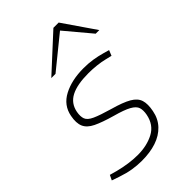

<svg xmlns="http://www.w3.org/2000/svg" viewBox="-221 -813 902 902"><g transform="rotate(-45 230.0 -362.0)"><path d="M167 6Q137 6 106 1Q75 -4 40 -16L2 -29L14 -54L50 -44Q81 -36 112.5 -31.5Q144 -27 173 -27Q234 -27 279.5 -51Q325 -75 336 -131Q341 -157 335.5 -175Q330 -193 304 -207.5Q278 -222 223 -237Q163 -254 129 -270.5Q95 -287 84 -312.5Q73 -338 81 -379Q92 -438 147 -467Q202 -496 281 -496Q313 -496 341.5 -491.5Q370 -487 398 -479L426 -471L415 -444L386 -451Q362 -457 334.5 -460Q307 -463 281 -463Q205 -463 164 -441.5Q123 -420 114 -373Q109 -346 115.5 -328.5Q122 -311 150.5 -298Q179 -285 238 -268Q299 -251 330 -233Q361 -215 369 -189Q377 -163 369 -123Q361 -80 333.5 -51Q306 -22 264 -8Q222 6 167 6ZM436 -570 316 -713 315 -730H350L460 -570ZM141 -570 315 -730H350L334 -704L169 -570Z"/></g></svg>

Font: REM Thin
Style: Italic
Weight: 250
Italic angle: -11°
Designer: Octavio Pardo
Foundry: Ashler Design
Version: Version 1.005;gftools[0.9.28]